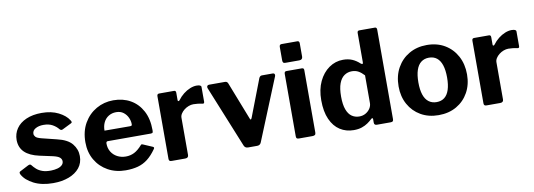

<svg xmlns="http://www.w3.org/2000/svg" viewBox="-58 -1108 4130 1484"><g transform="rotate(-10 2007.0 -366.0)"><path d="M381.9 -391.8Q364.6 -414 335.9 -430.2Q307.1 -446.4 265 -446.4Q228 -446.4 202.4 -432Q176.8 -417.5 176.8 -391.6Q176.8 -379.4 187 -367.7Q197.3 -355.9 233.2 -346.9L347.5 -318.6Q430.8 -299.6 465.7 -256.9Q500.6 -214.2 500.6 -160.5Q500.6 -106.8 470.2 -68.8Q439.7 -30.9 385.9 -10.4Q332.1 10 262.2 10Q172.9 10 110.7 -21.7Q48.6 -53.4 23.6 -99.6Q19.7 -106.9 19.7 -113.3Q19.7 -119.7 25.6 -123.1L93.9 -158.5Q103.7 -163.3 109.2 -162.5Q114.7 -161.6 118.6 -156.8Q132.3 -138.9 150.1 -123.1Q167.9 -107.3 195.1 -97.6Q222.4 -87.9 263 -88.6Q290.9 -89.3 313.5 -95.5Q336.1 -101.7 349.2 -114.2Q362.4 -126.7 362.4 -144.1Q362.4 -161 348.4 -173.6Q334.5 -186.2 295.7 -195.2L193.4 -217.3Q117.7 -233.8 79.6 -270.6Q41.5 -307.4 40.7 -366.5Q40.7 -416.8 67.5 -456Q94.3 -495.2 145.3 -517.6Q196.3 -540 266.7 -540Q342.9 -540 398.3 -512.1Q453.6 -484.2 477.6 -445.1Q481.8 -439.3 483.7 -432.5Q485.7 -425.6 477.3 -421.5L405.2 -385.8Q398.2 -382.7 392.5 -384.5Q386.8 -386.2 381.9 -391.8Z M719.9 -220Q719.9 -182.6 737.3 -154.4Q754.7 -126.2 784.5 -110.6Q814.3 -95 851.1 -95Q886.9 -95 917.3 -110.4Q947.8 -125.9 979.1 -161.6Q982.8 -165.9 986 -166.4Q989.2 -166.9 997.2 -163.5L1068.6 -132.8Q1083.2 -126.7 1071.8 -112.8Q1039.5 -66.9 1004.6 -39.9Q969.7 -12.9 927.5 -1.4Q885.3 10 831.9 10Q754.1 10 692.9 -24Q631.6 -58 596.3 -118.4Q561.1 -178.9 561.1 -257.4Q561.1 -343.3 597.5 -406.7Q634 -470.1 695.1 -505.1Q756.1 -540 829 -540Q905.7 -540 963.8 -506.7Q1022 -473.4 1055.3 -411.1Q1088.6 -348.7 1088.6 -259.7Q1088.6 -248.8 1086.6 -242.8Q1084.5 -236.9 1072.1 -236.2H732.3Q726.5 -236.2 723.2 -232Q719.9 -227.9 719.9 -220ZM921.3 -319.9Q931.6 -319.9 935 -322.6Q938.3 -325.2 938.3 -333.9Q938.3 -359 926.7 -384.8Q915.1 -410.5 892.4 -428.1Q869.6 -445.7 835.1 -445.7Q801.9 -445.7 775.9 -429.7Q750 -413.8 736.1 -385.4Q722.3 -357.1 722.3 -320.6Z M1192.5 0Q1180.6 0 1176 -5Q1171.4 -10 1171.4 -20.4V-511Q1171.4 -530 1187.2 -530H1304.4Q1319.5 -530 1319.5 -513.4V-454Q1319.5 -447.6 1324.4 -446.2Q1329.2 -444.9 1333.9 -451Q1354 -478.3 1379.3 -498.2Q1404.5 -518 1431.7 -529Q1458.8 -540 1483 -540Q1519.4 -540 1519.4 -522.9V-407.1Q1519.4 -390.7 1503.7 -394.3Q1486.2 -398.5 1466.8 -400.5Q1447.5 -402.4 1433.8 -402.4Q1415.5 -402.4 1396.3 -395.2Q1377 -387.9 1360.9 -375.2Q1344.8 -362.5 1335.1 -347Q1325.4 -331.6 1325.4 -315.1V-23.3Q1325.4 0 1299.3 0H1192.5Z M2079.7 -530Q2089.7 -530 2093.5 -522.9Q2097.3 -515.7 2093.9 -506.7L1895.7 -21Q1887.4 0 1864.2 0H1793.2Q1769.3 0 1761 -20.7L1563.6 -506.5Q1560.5 -515.7 1565 -522.9Q1569.4 -530 1579.4 -530H1706.2Q1714 -530 1719.9 -525.3Q1725.7 -520.6 1728.2 -513.4L1843.5 -218.3Q1849.8 -199.3 1858.8 -219.3L1971.9 -513.7Q1975.3 -520.6 1980.7 -525.3Q1986 -530 1993.6 -530H2079.7Z M2324.4 -24.1Q2324.4 -10.7 2318.1 -5.4Q2311.8 0 2297.4 0H2192.1Q2179.4 0 2174.9 -4.9Q2170.4 -9.7 2170.4 -20.7V-510.7Q2170.4 -530 2186.5 -530H2309Q2324.4 -530 2324.4 -512.9ZM2325.8 -619.4Q2325.8 -594.1 2298.9 -594.1H2190.6Q2177.9 -594.1 2173.4 -599.9Q2168.9 -605.7 2168.9 -616.7V-721.9Q2168.9 -742 2185.9 -742H2309.5Q2325.8 -742 2325.8 -723.3Z M2803.1 0Q2794.6 0 2788.5 -4.4Q2782.4 -8.9 2782.4 -19.6V-47.7Q2782.4 -55 2778 -56Q2773.6 -57 2768.3 -51.7Q2752.5 -36.6 2732.1 -22.4Q2711.7 -8.2 2684.7 0.9Q2657.6 10 2621.7 10Q2561.2 10 2514.1 -20.2Q2466.9 -50.4 2439.9 -110.9Q2412.8 -171.3 2412.8 -260.7Q2412.8 -345 2442.4 -407.6Q2472.1 -470.1 2522.1 -505.1Q2572.1 -540 2632.3 -540Q2672.3 -540 2703.2 -527Q2734.2 -514 2762.9 -487.4Q2771.2 -481.1 2775.8 -482.4Q2780.4 -483.7 2780.4 -495.1V-724.2Q2780.4 -742 2795.8 -742H2917.9Q2933.7 -742 2933.7 -723V-21.3Q2933.7 -10 2929.1 -5Q2924.5 0 2911 0H2803.1ZM2779.7 -391.8Q2757.7 -415.7 2735.6 -428.2Q2713.5 -440.7 2683.9 -440.7Q2650.8 -440.7 2624.4 -422.4Q2598 -404.1 2583.4 -364.9Q2568.8 -325.7 2568.8 -262.6Q2568.8 -199.2 2583.3 -160.2Q2597.8 -121.2 2623.5 -103.8Q2649.1 -86.4 2681.6 -86.4Q2709.6 -86.4 2731.6 -99.1Q2753.5 -111.8 2766.6 -131.9Q2779.7 -152.1 2779.7 -174.3V-391.8Z M3288 10Q3208.6 10 3148.2 -24.9Q3087.9 -59.7 3054 -121.2Q3020.1 -182.7 3020.1 -262Q3020.1 -345.4 3055.2 -407.9Q3090.3 -470.4 3151 -505.2Q3211.7 -540 3289 -540Q3369.8 -540 3429.9 -504.3Q3490 -468.6 3523.7 -406.1Q3557.4 -343.6 3557.4 -262.6Q3557.4 -183 3523.3 -121.5Q3489.2 -60 3428.7 -25Q3368.1 10 3288 10ZM3289.3 -92.1Q3326.3 -92.1 3351.3 -111.7Q3376.2 -131.2 3388.8 -169.9Q3401.4 -208.7 3401.4 -265.4Q3401.4 -323.6 3388.6 -362.5Q3375.9 -401.4 3350.8 -421.1Q3325.8 -440.7 3289 -440.7Q3252.9 -440.7 3227.4 -421.1Q3201.8 -401.4 3189 -362.5Q3176.1 -323.6 3176.1 -265.4Q3176.1 -208.3 3189 -169.7Q3201.8 -131.2 3227.4 -111.7Q3252.9 -92.1 3289.3 -92.1Z M3664.5 0Q3652.6 0 3648 -5Q3643.4 -10 3643.4 -20.4V-511Q3643.4 -530 3659.2 -530H3776.4Q3791.5 -530 3791.5 -513.4V-454Q3791.5 -447.6 3796.4 -446.2Q3801.2 -444.9 3805.9 -451Q3826 -478.3 3851.3 -498.2Q3876.5 -518 3903.7 -529Q3930.8 -540 3955 -540Q3991.4 -540 3991.4 -522.9V-407.1Q3991.4 -390.7 3975.7 -394.3Q3958.2 -398.5 3938.8 -400.5Q3919.5 -402.4 3905.8 -402.4Q3887.5 -402.4 3868.3 -395.2Q3849 -387.9 3832.9 -375.2Q3816.8 -362.5 3807.1 -347Q3797.4 -331.6 3797.4 -315.1V-23.3Q3797.4 0 3771.3 0H3664.5Z"/></g></svg>

Font: Libre Franklin Thin
Style: Regular
Weight: 100
Designer: Pablo Impallari, Rodrigo Fuenzalida, Nhung Nguyen
Foundry: Impallari Type
Version: Version 3.000